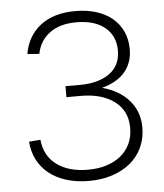

<svg xmlns="http://www.w3.org/2000/svg" viewBox="-53 -773 716 836"><g transform="rotate(-5 305.0 -355.0)"><path d="M303 16Q248 16 203.5 2Q159 -12 127.5 -37.5Q96 -63 78 -98.5Q60 -134 57 -177L107 -181Q114 -110 166 -71.5Q218 -33 303 -33Q346 -33 382 -44Q418 -55 444.5 -76Q471 -97 486 -128Q501 -159 501 -199Q501 -273 446 -314.5Q391 -356 299 -356H236V-404H299Q380 -404 428.5 -438.5Q477 -473 477 -539Q477 -603 432 -640Q387 -677 307 -677Q235 -677 190.5 -644Q146 -611 135 -554L83 -558Q96 -635 153.5 -680.5Q211 -726 307 -726Q358 -726 399 -713Q440 -700 469 -675.5Q498 -651 513.5 -616.5Q529 -582 529 -540Q529 -481 494.5 -440.5Q460 -400 394 -383Q469 -363 511.5 -314Q554 -265 554 -196Q554 -148 535.5 -108.5Q517 -69 483.5 -41.5Q450 -14 404 1Q358 16 303 16Z"/></g></svg>

Font: Geist ExtLt
Style: Regular
Weight: 400
Designer: Basement.studio, Andrés Briganti, Mateo Zaragoza
Foundry: Basement.studio, Vercel, Andrés Briganti, Guido Ferreyra, Mateo Zaragoza
Version: Version 1.401